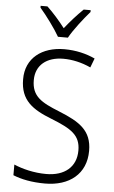

<svg xmlns="http://www.w3.org/2000/svg" viewBox="-62 -988 618 1040"><g transform="rotate(5 246.5 -468.5)"><path d="M224 -788H278C302 -832 353 -897 388 -937V-947H350C315 -913 282 -876 251 -837C222 -875 185 -917 153 -947H116V-937C150 -898 199 -832 224 -788ZM446 -187C446 -298 379 -340 265 -386C168 -425 114 -454 114 -543C114 -625 174 -672 264 -672C312 -672 363 -661 413 -638L432 -688C385 -710 328 -724 265 -724C144 -724 55 -658 56 -542C56 -428 123 -383 228 -342C339 -298 388 -267 388 -184C388 -94 325 -42 225 -42C159 -42 95 -58 49 -78V-20C93 -2 151 10 223 10C355 10 446 -61 446 -187Z"/></g></svg>

Font: Noto Sans Malayalam SemiCondensed Light
Style: Regular
Weight: 300
Width: 4
Designer: Jelle Bosma - Monotype Design Team
Foundry: Monotype Imaging Inc.
Version: Version 2.104